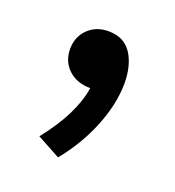

<svg xmlns="http://www.w3.org/2000/svg" viewBox="-63 -156 325 356"><g transform="rotate(20 100.0 22.0)"><path d="M39.1 -48.8Q39.1 -72.8 54.9 -88.4Q70.8 -104 95.2 -104Q126 -104 140.9 -81.3Q155.8 -58.6 155.8 -22Q155.3 19 137 64Q118.7 108.9 86.9 147.9L41 123Q90.8 60.5 99.1 6.8Q72.3 6.8 55.7 -8.8Q39.1 -24.4 39.1 -48.8Z"/></g></svg>

Font: Junction Regular
Style: Regular
Weight: 500
Designer: Caroline Hadilaksono
Foundry: Caroline Hadilaksono
Version: Version 1.056